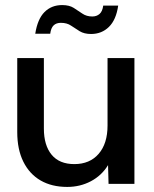

<svg xmlns="http://www.w3.org/2000/svg" viewBox="-20 -725 607 757"><path d="M245 12Q184 12 140 -13.5Q96 -39 72 -87.5Q48 -136 48 -204V-496H153V-218Q153 -152 183.5 -115Q214 -78 273 -78Q334 -78 369 -118.5Q404 -159 404 -230V-496H510V0H408L406 -74Q381 -33 338.5 -10.5Q296 12 245 12ZM339 -591Q312 -591 294 -602Q276 -613 260 -624Q244 -635 220 -635Q202 -635 191.5 -625Q181 -615 178 -592H119Q128 -650 155.5 -677.5Q183 -705 225 -705Q253 -705 270.5 -694Q288 -683 304.5 -671.5Q321 -660 344 -660Q361 -660 372.5 -670Q384 -680 387 -703H446Q438 -647 409.5 -619Q381 -591 339 -591Z"/></svg>

Font: Rethink Sans Medium
Style: Regular
Weight: 500
Designer: The Rethink Sans project authors (Hans Thiessen). DM Sans designed by Colophon Foundry.
Foundry: Rethink Communications LLC
Version: Version 1.001